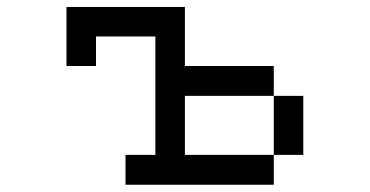

<svg xmlns="http://www.w3.org/2000/svg" viewBox="-20 -462 1040 540"><path d="M167 -276.4V-442.4H500V-276.4H750V-192.4H833V-26.4H750V-192.4H500V-26.4H750V57.6H333V-26.4H417V-359.4H250V-276.4Z"/></svg>

Font: KH Dot kagurazaka 12
Style: Regular
Weight: 400
Designer: Original version for X68000 by Keitarou Hiraki (http://hp.vector.co.jp/authors/VA000874/) / TrueType conversion by Homem
Version: Version 1.00.20150527